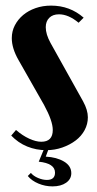

<svg xmlns="http://www.w3.org/2000/svg" viewBox="-20 -525 344 684"><path d="M260 -444Q224 -474 190 -474Q168 -474 155.5 -461.5Q143 -449 143 -428Q143 -403 160 -372L276 -164Q293 -133 293 -107Q293 -83 281.5 -61.5Q270 -40 249.5 -24.5Q229 -9 202 0.5Q175 10 145 10Q109 10 77 -3Q45 -16 20 -42L37 -62Q60 -42 84 -31Q108 -20 127 -20Q168 -20 168 -62Q168 -94 137 -151L46 -311Q22 -353 22 -389Q22 -414 33 -435Q44 -456 62.5 -471.5Q81 -487 106.5 -496Q132 -505 162 -505Q229 -505 278 -462ZM90 91Q99 102 115.5 109Q132 116 147 116Q176 116 176 90Q176 57 118 51L140 -2H156L143 33Q182 35 208 50.5Q234 66 234 92Q234 113 215.5 126Q197 139 167 139Q141 139 117 129Q93 119 79 102Z"/></svg>

Font: Moniqa Black Heading
Style: Regular
Weight: 900
Designer: Rajesh Rajput
Foundry: Rajesh Rajput
Version: Version 1.000